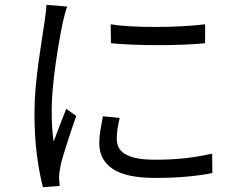

<svg xmlns="http://www.w3.org/2000/svg" viewBox="-20 -744 996 791"><path d="M257 -717Q252 -705 247 -685.5Q242 -666 239 -653Q232 -620 224 -574.5Q216 -529 209 -479Q202 -429 197.5 -380Q193 -331 193 -291Q193 -256 194.5 -225.5Q196 -195 201 -161Q213 -193 227.5 -230.5Q242 -268 253 -296L294 -266Q285 -241 275 -211Q265 -181 255.5 -151.5Q246 -122 238.5 -96.5Q231 -71 228 -54Q226 -43 224.5 -31Q223 -19 223 -11L226 22L157 27Q143 -24 132.5 -102Q122 -180 122 -277Q122 -330 127 -384.5Q132 -439 139 -490Q146 -541 153 -584.5Q160 -628 164 -657Q166 -674 168.5 -691.5Q171 -709 171 -724ZM473 -258Q467 -232 464 -211.5Q461 -191 461 -171Q461 -155 467.5 -139.5Q474 -124 491.5 -112Q509 -100 539.5 -93Q570 -86 619 -86Q684 -86 740 -92Q796 -98 854 -111L855 -31Q810 -22 751.5 -16.5Q693 -11 619 -11Q499 -11 444 -48.5Q389 -86 389 -153Q389 -179 393.5 -207Q398 -235 404 -265ZM436 -644Q472 -638 520 -635.5Q568 -633 619 -633Q677 -633 732 -636Q787 -639 825 -644V-566Q787 -562 736.5 -560Q686 -558 632 -558Q578 -558 527 -560Q476 -562 437 -566Z"/></svg>

Font: Kinto Sans
Style: Regular
Weight: 400
Designer: Authors: Ryoko NISHIZUKA  (kana & ideographs); Paul D. Hunt (Latin, Greek & Cyrillic); Wenlong ZHANG  (bopomofo); Sandol
Foundry: Adobe Systems Incorporated, ookami Inc.
Version: Version 0.001